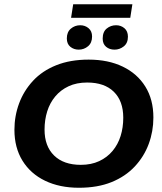

<svg xmlns="http://www.w3.org/2000/svg" viewBox="-20 -875 762 905"><path d="M352 10Q261 10 192.5 -23Q124 -56 86 -117.5Q48 -179 48 -263Q48 -328 70 -387.5Q92 -447 135.5 -494Q179 -541 245 -567.5Q311 -594 398 -594Q490 -594 558.5 -561Q627 -528 665 -467Q703 -406 703 -321Q703 -256 681 -196.5Q659 -137 615 -90Q571 -43 505.5 -16.5Q440 10 352 10ZM361 -98Q410 -98 447.5 -115.5Q485 -133 510.5 -163.5Q536 -194 548.5 -234Q561 -274 561 -320Q561 -399 516.5 -442.5Q472 -486 391 -486Q341 -486 303.5 -468.5Q266 -451 240.5 -420.5Q215 -390 202.5 -350Q190 -310 190 -264Q190 -186 235 -142Q280 -98 361 -98ZM351 -641Q328 -641 311.5 -654.5Q295 -668 295 -694Q295 -724 314 -740Q333 -756 358 -756Q381 -756 397.5 -742Q414 -728 414 -703Q414 -673 395 -657Q376 -641 351 -641ZM520 -641Q496 -641 480 -654.5Q464 -668 464 -693Q464 -725 483 -740.5Q502 -756 527 -756Q550 -756 566.5 -742Q583 -728 583 -702Q583 -672 563.5 -656.5Q544 -641 520 -641ZM315 -791 325 -855H604L594 -791Z"/></svg>

Font: Rokkitt SemiBold
Style: Bold Italic
Weight: 700
Italic angle: -9°
Version: Version 3.103